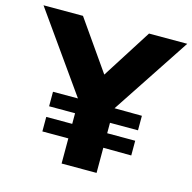

<svg xmlns="http://www.w3.org/2000/svg" viewBox="-110 -804 909 907"><g transform="rotate(15 344.5 -350.0)"><path d="M142 -123V-194H269V-246H142V-317H264L-7 -700H186L355 -458L509 -700H696L443 -317L577 -316V-245H440V-194H577V-122L440 -123V0H269V-123Z"/></g></svg>

Font: Lexend
Style: Bold
Weight: 700
Designer: Bonnie Shaver-Troup, Thomas Jockin
Foundry: Lexend
Version: Version 1.007; ttfautohint (v1.8.3)